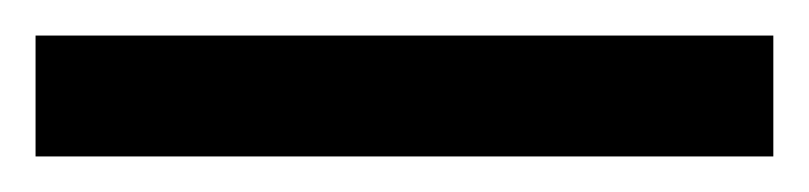

<svg xmlns="http://www.w3.org/2000/svg" viewBox="-22 70 455 108"><path d="M-2 90H413V158H-2Z"/></svg>

Font: hindi115
Style: Book
Weight: 400
Designer: Jelle Bosma - Monotype Design Team
Foundry: Monotype Imaging Inc.
Version: Version 2.003